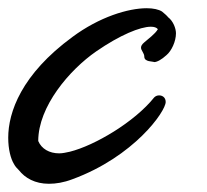

<svg xmlns="http://www.w3.org/2000/svg" viewBox="-70 -432 503 467"><path d="M106 4C256 -51 333 -161 333 -184C333 -195 325 -200 317 -200C312 -200 308 -198 305 -195C257 -135 160 -78 100 -63C91 -61 82 -59 74 -59C50 -59 31 -70 23 -89C23 -173 99 -262 164 -307C222 -347 271 -367 297 -367C305 -367 311 -365 314 -361C307 -349 291 -338 281 -329C275 -324 273 -320 273 -316C273 -309 281 -303 281 -294C281 -281 302 -283 305 -281C312 -281 323 -287 335 -298C347 -308 358 -331 358 -351C358 -363 351 -381 339 -390C336 -394 330 -399 324 -404C316 -409 303 -412 287 -412C242 -412 172 -391 106 -342C-18 -251 -50 -159 -50 -97C-50 -69 -44 -46 -36 -33C-33 -27 -28 -22 -24 -18C-9 1 15 15 49 15C66 15 85 12 106 4Z"/></svg>

Font: Oregano
Style: Italic
Weight: 400
Italic angle: -12°
Designer: Astigmatic (AOETI)
Foundry: Astigmatic (AOETI)
Version: Version 1.000